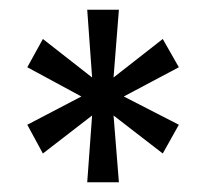

<svg xmlns="http://www.w3.org/2000/svg" viewBox="-20 -707 422 394"><path d="M159 -333 169 -470 68 -392 36 -451 147 -509 36 -569 68 -627 169 -548 159 -687H224L213 -548L314 -627L347 -569L234 -509L347 -451L314 -392L213 -470L224 -333Z"/></svg>

Font: Archivo Condensed
Style: Regular
Weight: 400
Width: 3
Designer: Hector Gatti
Foundry: Omnibus-Type
Version: Version 2.001; ttfautohint (v1.8.3)